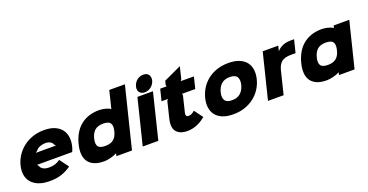

<svg xmlns="http://www.w3.org/2000/svg" viewBox="-35 -1682 4787 2497"><g transform="rotate(-20 2358.5 -433.0)"><path d="M766 -311Q762 -297 757.5 -283Q753 -269 743 -246H256L272 -226Q282 -195 312.5 -177.5Q343 -160 391 -160Q416 -160 436.5 -162.5Q457 -165 475.5 -171Q494 -177 511.5 -186Q529 -195 548 -208L641 -83Q573 -35 503 -12.5Q433 10 344 10Q252 10 189 -15Q126 -40 90 -83.5Q54 -127 44.5 -185.5Q35 -244 52 -311Q69 -381 108.5 -441Q148 -501 205 -545.5Q262 -590 335 -615Q408 -640 493 -640Q581 -640 641 -614Q701 -588 734.5 -543.5Q768 -499 775.5 -439Q783 -379 766 -311ZM573 -398 555 -417Q548 -443 520 -459Q492 -475 454 -475Q416 -475 379 -461.5Q342 -448 319 -417L294 -398Z M1480 1H1264L1273 -35H1271Q1253 -25 1230.5 -17Q1208 -9 1184.5 -3Q1161 3 1138 6.5Q1115 10 1096 10Q1013 10 958.5 -13.5Q904 -37 875 -80Q846 -123 842 -182Q838 -241 856 -313Q874 -386 907.5 -446Q941 -506 990.5 -549Q1040 -592 1106.5 -615.5Q1173 -639 1257 -639Q1276 -639 1297 -636Q1318 -633 1339 -628Q1360 -623 1378.5 -615.5Q1397 -608 1410 -598H1412L1472 -840H1688ZM1350 -313Q1368 -386 1345 -421Q1322 -456 1246 -456Q1171 -456 1130 -420.5Q1089 -385 1071 -313Q1054 -241 1077 -207Q1100 -173 1176 -173Q1251 -173 1292 -207.5Q1333 -242 1350 -313Z M2038 -764Q2032 -741 2018.5 -720.5Q2005 -700 1986.5 -685Q1968 -670 1945.5 -661.5Q1923 -653 1898 -653Q1847 -653 1824.5 -685Q1802 -717 1814 -764Q1820 -788 1833 -808.5Q1846 -829 1864.5 -844Q1883 -859 1905.5 -867.5Q1928 -876 1953 -876Q2004 -876 2026.5 -844Q2049 -812 2038 -764ZM1845 0H1629L1785 -630H2000Z M2501 -91Q2477 -71 2449.5 -53Q2422 -35 2390.5 -21Q2359 -7 2323.5 1.5Q2288 10 2249 10Q2144 10 2096.5 -47Q2049 -104 2078 -223L2133 -449L2149 -469H2060L2100 -629H2189L2183 -650L2197 -704L2440 -817L2399 -649L2383 -630L2566 -629L2527 -469H2343L2349 -449L2294 -223Q2288 -199 2296 -184.5Q2304 -170 2326 -170Q2351 -170 2370.5 -180Q2390 -190 2413 -210Z M3322 -315Q3305 -247 3267.5 -188Q3230 -129 3174 -85Q3118 -41 3045 -15.5Q2972 10 2884 10Q2795 10 2734.5 -15Q2674 -40 2640.5 -84Q2607 -128 2599 -187.5Q2591 -247 2608 -315Q2625 -383 2662 -442.5Q2699 -502 2754.5 -546Q2810 -590 2883 -615Q2956 -640 3045 -640Q3133 -640 3194 -615Q3255 -590 3289 -546Q3323 -502 3331 -443Q3339 -384 3322 -315ZM3107 -315Q3124 -383 3099.5 -422.5Q3075 -462 3001 -462Q2926 -462 2883 -423Q2840 -384 2823 -315Q2806 -247 2830.5 -207.5Q2855 -168 2929 -168Q3003 -168 3046.5 -207.5Q3090 -247 3107 -315Z M3912 -461H3845Q3762 -461 3719 -427Q3676 -393 3658 -320L3579 0H3363L3519 -630H3734L3717 -561H3719Q3751 -598 3798 -618Q3845 -638 3909 -638H3956Z M4561 0H4345L4354 -35H4352Q4334 -25 4311.5 -17Q4289 -9 4265.5 -3Q4242 3 4219 6.5Q4196 10 4177 10Q4094 10 4039.5 -13.5Q3985 -37 3956 -80Q3927 -123 3923 -182Q3919 -241 3937 -313Q3955 -386 3988.5 -446Q4022 -506 4071.5 -549Q4121 -592 4187.5 -615.5Q4254 -639 4338 -639Q4357 -639 4378 -636Q4399 -633 4420 -628Q4441 -623 4459.5 -615.5Q4478 -608 4491 -598H4493L4501 -630H4717ZM4431 -313Q4449 -386 4426 -421Q4403 -456 4327 -456Q4252 -456 4211 -420.5Q4170 -385 4152 -313Q4135 -241 4158 -207Q4181 -173 4257 -173Q4332 -173 4373 -207.5Q4414 -242 4431 -313Z"/></g></svg>

Font: TypoPRO Sinkin Sans
Style: 900 X Black Italic
Weight: 950
Italic angle: -112°
Designer: Keith Bates
Foundry: K-Type
Version: Sinkin Sans (version 1.0)  by Keith Bates   •   © 2014   www